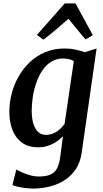

<svg xmlns="http://www.w3.org/2000/svg" viewBox="-20 -850 604 1121"><path d="M457.5 37.5Q449.5 99 420.8 140.2Q392 181.5 351.2 205.8Q310.5 230 264.2 240.5Q218 251 174 251Q151.5 251 127 247.8Q102.5 244.5 82.5 239.8Q62.5 235 52.5 230.5L75.5 139.5Q84 145 105 154.8Q126 164.5 153 172.5Q180 180.5 207.5 180.5Q245 180.5 270.5 171Q296 161.5 310.8 137Q325.5 112.5 331.5 68L347.5 -54.5Q331.5 -38 310 -23.2Q288.5 -8.5 261.5 0.8Q234.5 10 203 10Q144.5 10 107.2 -17.8Q70 -45.5 52.2 -92.5Q34.5 -139.5 34.5 -197.5Q34.5 -249.5 48 -302.5Q61.5 -355.5 88.2 -402.8Q115 -450 154.2 -487.2Q193.5 -524.5 245 -545.8Q296.5 -567 360.5 -567Q390.5 -567 422 -560.2Q453.5 -553.5 474.5 -545L544 -567ZM411 -493.5Q398.5 -501 382.2 -504.8Q366 -508.5 349 -508.5Q309.5 -508.5 279 -489.5Q248.5 -470.5 227 -438.2Q205.5 -406 191.8 -366.2Q178 -326.5 171.5 -284.2Q165 -242 165 -203Q165 -170 170.5 -144Q176 -118 186.8 -99.8Q197.5 -81.5 213 -72Q228.5 -62.5 248 -62.5Q271.5 -62.5 292.2 -71.5Q313 -80.5 329.5 -95.5Q346 -110.5 357 -126.5ZM233.5 -618.5 195.5 -646 358 -830H421L522 -644.5L479.5 -620Q454.5 -648.5 430 -679.2Q405.5 -710 379.5 -740Q344.5 -709.5 307.8 -678.2Q271 -647 233.5 -618.5Z"/></svg>

Font: Merriweather 20pt SemiBold
Style: Italic
Weight: 600
Italic angle: -7.8°
Version: Version 2.101